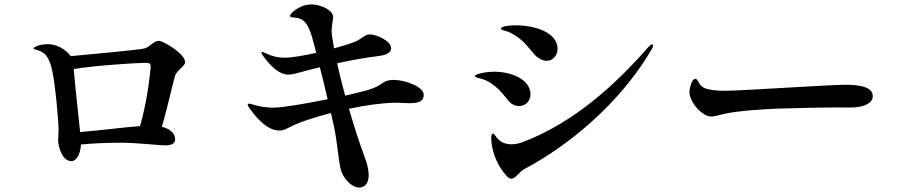

<svg xmlns="http://www.w3.org/2000/svg" viewBox="-20 -804 4040 865"><path d="M696 -620C672 -620 656 -593 632 -586C613 -580 394 -560 298 -551C297 -553 296 -555 295 -556C257 -601 210 -605 197 -605C178 -605 161 -602 150 -598C140 -594 131 -590 131 -586C131 -582 136 -582 149 -578C187 -568 201 -541 213 -496C229 -434 244 -253 244 -218C244 -198 242 -189 242 -175C242 -140 261 -78 302 -78C323 -78 342 -107 345 -153C393 -158 462 -161 526 -161C596 -161 698 -149 724 -149C762 -149 769 -164 769 -177C769 -205 744 -224 709 -233C729 -296 759 -431 768 -460C776 -489 814 -505 814 -524C814 -562 715 -620 696 -620ZM341 -209C334 -282 318 -420 315 -461L312 -493C407 -509 600 -521 635 -521C655 -521 659 -515 659 -505C659 -498 646 -355 611 -236C543 -231 436 -217 341 -209Z M1754 -444C1700 -444 1711 -420 1636 -398C1615 -392 1578 -383 1535 -373C1520 -427 1508 -476 1499 -519C1562 -533 1630 -545 1689 -552C1712 -555 1742 -564 1742 -586C1742 -622 1673 -649 1647 -649C1619 -649 1611 -626 1569 -612C1544 -603 1515 -594 1485 -586C1478 -624 1474 -653 1474 -667C1474 -685 1481 -719 1481 -727C1481 -757 1428 -784 1382 -784C1374 -784 1366 -783 1357 -781C1329 -776 1287 -746 1287 -733C1287 -725 1294 -726 1304 -725C1337 -723 1360 -712 1379 -658C1384 -645 1393 -611 1405 -566C1347 -553 1293 -544 1261 -544C1233 -544 1206 -550 1175 -565C1169 -567 1165 -570 1161 -570C1159 -570 1158 -569 1158 -566C1158 -562 1162 -558 1169 -547C1190 -520 1230 -468 1280 -468C1296 -468 1304 -471 1328 -477C1352 -484 1385 -492 1421 -501C1433 -456 1445 -406 1456 -357C1358 -337 1252 -319 1213 -319C1182 -319 1152 -323 1123 -332C1116 -334 1108 -337 1102 -337C1098 -337 1096 -335 1096 -332C1096 -328 1100 -322 1106 -314C1124 -289 1177 -216 1238 -216C1251 -216 1263 -219 1277 -227C1321 -251 1393 -275 1471 -295C1475 -275 1480 -255 1484 -237C1500 -165 1505 -76 1516 -38C1526 -1 1564 41 1598 41C1620 41 1641 26 1641 -15C1641 -39 1634 -67 1624 -93C1596 -170 1572 -245 1552 -314C1627 -330 1701 -340 1756 -341C1782 -342 1804 -339 1822 -339C1869 -339 1889 -348 1889 -377C1889 -413 1806 -444 1754 -444Z M2443 -530C2472 -530 2492 -556 2492 -584C2492 -656 2394 -690 2302 -690C2280 -690 2237 -687 2237 -675C2237 -672 2240 -670 2246 -668C2255 -665 2271 -663 2293 -649C2337 -623 2356 -596 2390 -556C2397 -548 2420 -530 2443 -530ZM2284 1C2303 1 2318 -30 2345 -44C2537 -145 2772 -336 2915 -580C2920 -589 2922 -593 2922 -599C2922 -602 2921 -604 2917 -604C2913 -604 2905 -596 2900 -591C2710 -373 2521 -233 2332 -163C2314 -156 2297 -154 2284 -154C2254 -154 2235 -166 2225 -176C2211 -191 2207 -202 2201 -202C2193 -202 2193 -185 2193 -177C2195 -127 2217 -61 2261 -13C2269 -3 2276 1 2284 1ZM2318 -326C2345 -326 2370 -347 2370 -378C2370 -445 2287 -481 2205 -481C2175 -481 2120 -472 2120 -461C2120 -458 2123 -456 2128 -455C2139 -451 2161 -448 2186 -433C2224 -408 2240 -389 2268 -353C2280 -337 2299 -326 2318 -326Z M3186 -279C3198 -279 3213 -284 3238 -290C3299 -305 3431 -313 3494 -315C3578 -318 3706 -320 3753 -320C3793 -320 3819 -319 3825 -320C3877 -322 3912 -341 3912 -371C3912 -414 3847 -422 3795 -422C3735 -422 3678 -417 3506 -408C3461 -405 3283 -395 3250 -395C3229 -395 3194 -396 3171 -402C3144 -407 3132 -423 3126 -436C3121 -445 3118 -449 3112 -449C3096 -449 3086 -403 3086 -390C3086 -358 3114 -317 3140 -298C3160 -283 3172 -279 3186 -279Z"/></svg>

Font: Shippori Mincho OTF
Style: Bold
Weight: 800
Designer: FONTDASU
Foundry: FONTDASU / Google Inc. / but / Adobe
Version: Version 3.300;hotconv 1.0.109;makeotfexe 2.5.65596